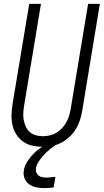

<svg xmlns="http://www.w3.org/2000/svg" viewBox="-20 -755 540 998"><path d="M202 8Q174 8 147.5 2Q121 -4 100 -19Q79 -34 65 -56Q51 -78 45 -104Q39 -130 40 -157.5Q41 -185 45 -213L132 -735H193L105 -204Q102 -185 101 -166Q100 -147 103.5 -129.5Q107 -112 114.5 -96Q122 -80 135 -68.5Q148 -57 166 -52Q184 -47 203 -47Q220 -47 238 -51Q256 -55 272.5 -64.5Q289 -74 302 -88Q315 -102 324 -118Q333 -134 338.5 -151.5Q344 -169 347 -186L438 -735H499L407 -177Q403 -153 395 -129Q387 -105 373.5 -83Q360 -61 340.5 -43Q321 -25 298 -13Q275 -1 250.5 3.5Q226 8 202 8ZM209 223Q188 223 167.5 218.5Q147 214 131 202.5Q115 191 107.5 171.5Q100 152 104 131Q107 110 118.5 90.5Q130 71 145 54Q160 37 178 23Q196 9 216 -2L226 -8H269L268 0Q251 11 235.5 24Q220 37 206.5 52Q193 67 181.5 84Q170 101 167 120Q165 131 168.5 141Q172 151 180.5 157.5Q189 164 199.5 166Q210 168 221 168Q233 168 244.5 166.5Q256 165 268 164L259 219Q246 221 233.5 222Q221 223 209 223Z"/></svg>

Font: Iosevka SS04 Light
Style: Italic
Weight: 300
Italic angle: -9°
Monospace: yes
Designer: Belleve Invis
Foundry: Belleve Invis
Version: Version 19.0.0; ttfautohint (v1.8.4)